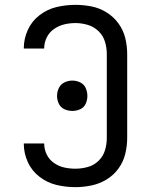

<svg xmlns="http://www.w3.org/2000/svg" viewBox="-20 -763 616 791"><path d="M278 -306Q295 -306 310.5 -313Q326 -320 333 -335.5Q340 -351 340 -368Q340 -385 333 -400.5Q326 -416 310.5 -423.5Q295 -431 278 -431Q261 -431 245.5 -423.5Q230 -416 222.5 -400.5Q215 -385 215 -368Q215 -351 222.5 -335.5Q230 -320 245.5 -313Q261 -306 278 -306ZM291 8Q324 8 357 1Q390 -6 419 -23.5Q448 -41 468 -68.5Q488 -96 496 -129Q504 -162 504 -195V-540Q504 -574 496 -606.5Q488 -639 468 -666.5Q448 -694 419 -712Q390 -730 357 -736.5Q324 -743 291 -743Q251 -743 213 -734Q175 -725 143 -700.5Q111 -676 94.5 -639.5Q78 -603 78 -564V-563H162V-564Q162 -587 172.5 -608.5Q183 -630 202.5 -643.5Q222 -657 244.5 -662.5Q267 -668 291 -668Q316 -668 341.5 -660.5Q367 -653 386 -634.5Q405 -616 412.5 -591Q420 -566 420 -540V-195Q420 -169 412.5 -144Q405 -119 386 -100.5Q367 -82 341.5 -75Q316 -68 291 -68Q267 -68 244.5 -73Q222 -78 202.5 -91.5Q183 -105 172.5 -126.5Q162 -148 162 -172H78V-171Q78 -132 94.5 -95.5Q111 -59 143 -34.5Q175 -10 213 -1Q251 8 291 8Z"/></svg>

Font: Iosevka SS01 Extended
Style: Regular
Weight: 400
Width: 7
Monospace: yes
Designer: Belleve Invis
Foundry: Belleve Invis
Version: Version 3.4.7; ttfautohint (v1.8.3)